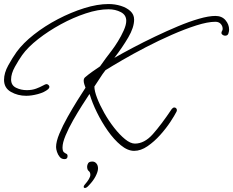

<svg xmlns="http://www.w3.org/2000/svg" viewBox="-27 -728 1156 952"><path d="M293 61Q278 61 269 50Q260 39 255.5 25Q251 11 251 1Q251 -26 267.5 -65.5Q284 -105 308.5 -148.5Q333 -192 357 -230.5Q381 -269 397 -293Q394 -301 391 -310.5Q388 -320 388 -328Q388 -338 394 -344Q410 -358 430.5 -372.5Q451 -387 469 -399Q483 -419 498 -439.5Q513 -460 528 -479Q541 -496 557.5 -522.5Q574 -549 586.5 -577Q599 -605 599 -625Q599 -654 572 -668Q545 -682 511 -682Q460 -682 398 -661.5Q336 -641 274.5 -607.5Q213 -574 162 -534Q111 -494 83 -455Q66 -431 47 -397Q28 -363 28 -334Q28 -305 52.5 -293Q77 -281 106 -281Q132 -281 152 -288.5Q172 -296 185.5 -303.5Q199 -311 203 -311Q209 -311 213.5 -306.5Q218 -302 218 -297Q218 -292 212 -286Q193 -270 161 -261.5Q129 -253 103 -253Q61 -253 27 -272.5Q-7 -292 -7 -332Q-7 -366 14 -404Q35 -442 55 -470Q87 -514 141 -556.5Q195 -599 260 -633Q325 -667 390.5 -687.5Q456 -708 511 -708Q543 -708 572 -699Q601 -690 619.5 -673Q638 -656 638 -631Q638 -592 609 -542.5Q580 -493 540 -441Q580 -464 632 -491.5Q684 -519 741.5 -546.5Q799 -574 855 -597.5Q911 -621 959.5 -635Q1008 -649 1041 -649Q1073 -649 1091 -628Q1109 -607 1109 -581Q1109 -573 1105.5 -562Q1102 -551 1089 -551Q1083 -551 1077 -555Q1071 -559 1071 -565Q1071 -570 1074 -574.5Q1077 -579 1077 -585Q1077 -599 1067.5 -609.5Q1058 -620 1041 -620Q1003 -620 946.5 -602Q890 -584 825 -555.5Q760 -527 696.5 -494Q633 -461 580.5 -430.5Q528 -400 496 -380Q481 -361 468 -340Q455 -319 441 -299Q441 -277 454.5 -242Q468 -207 490 -168Q512 -129 539 -94.5Q566 -60 593 -38Q620 -16 642 -16Q689 -16 730.5 -62.5Q772 -109 825 -188Q831 -195 837 -195Q844 -195 848 -189Q852 -183 848 -174Q839 -156 818 -124Q797 -92 767.5 -59Q738 -26 704.5 -3Q671 20 638 20Q606 20 572 -8Q538 -36 507.5 -79.5Q477 -123 453.5 -171Q430 -219 418 -260L416 -261Q402 -240 380 -205.5Q358 -171 335.5 -131.5Q313 -92 298 -56Q283 -20 283 3Q283 21 289.5 26.5Q296 32 302 34.5Q308 37 308 46Q308 61 293 61ZM408 197Q401 204 394 204Q388 204 388 198Q388 194 392 189Q421 156 421 139Q421 126 413 120Q405 114 405 98Q405 90 410 81.5Q415 73 431 73Q443 73 451 82.5Q459 92 459 107Q459 123 446.5 147Q434 171 408 197Z"/></svg>

Font: Ms Madi
Style: Regular
Weight: 400
Designer: Robert E. Leuschke
Foundry: Robert E. Leuschke
Version: Version 1.010; ttfautohint (v1.8.3)